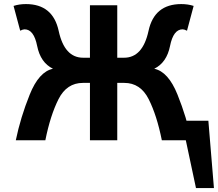

<svg xmlns="http://www.w3.org/2000/svg" viewBox="-20 -702 1091 961"><path d="M566.9 -413.1H601.1Q694.3 -413.1 723.4 -547.4Q752.4 -681.6 887.2 -681.6Q920.9 -681.6 949.2 -672.4L916 -548.3Q902.3 -555.2 894 -555.2Q847.7 -555.2 831.1 -471.9Q814.5 -388.7 752 -357.9Q822.3 -343.3 868.4 -228.5Q914.6 -113.8 938 0H790Q765.1 -124.5 724.1 -205.8Q683.1 -287.1 602.1 -287.1H566.9V0H430.2V-287.1H395Q314 -287.1 272.9 -205.8Q231.9 -124.5 207 0H59.1Q82.5 -113.8 128.7 -228.5Q174.8 -343.3 245.1 -357.9Q182.6 -388.7 166 -471.9Q149.4 -555.2 103 -555.2Q94.7 -555.2 81.1 -548.3L47.9 -672.4Q76.2 -681.6 109.9 -681.6Q244.6 -681.6 273.7 -547.4Q302.7 -413.1 396 -413.1H430.2V-675.8H566.9ZM1050.8 239.3H960.9L889.2 -97.7H1022.9Z"/></svg>

Font: Cadman
Style: Bold
Weight: 700
Designer: Paul James MIller
Foundry: High-Logic / Made with FontCreator
Version: Version 2.114;March 28, 2021;FontCreator 13.0.0.2683 64-bit